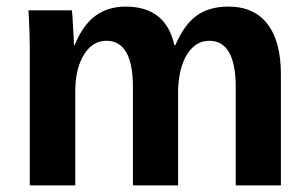

<svg xmlns="http://www.w3.org/2000/svg" viewBox="-20 -559 929 579"><path d="M517.1 0H380.9V-295.9Q380.9 -436 300.8 -436Q258.8 -436 232.9 -393.8Q207 -351.6 207 -283.2V0H69.8V-410.2Q69.8 -435.5 69.1 -457.5Q68.4 -479.5 67.4 -500Q66.4 -520.5 65.9 -527.8H196.8Q198.7 -515.6 200.2 -478Q203.1 -437.5 203.1 -422.9H205.1Q229.5 -482.9 267.3 -511Q305.2 -539.1 358.9 -539.1Q480 -539.1 505.9 -422.9H508.8Q535.6 -484.9 573.2 -512Q610.8 -539.1 668.9 -539.1Q746.1 -539.1 786.6 -486.6Q827.1 -434.1 827.1 -335V0H690.9V-295.9Q690.9 -436 610.8 -436Q570.8 -436 545.4 -397Q520 -357.9 517.1 -290Z"/></svg>

Font: Libra Sans Modern
Style: Bold
Weight: 700
Foundry: Stefan Peev, Context Ltd
Version: Version 1.000